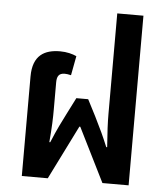

<svg xmlns="http://www.w3.org/2000/svg" viewBox="-53 -792 727 840"><g transform="rotate(5 310.5 -372.5)"><path d="M74 0H188L306 -237H310L428 0H543V-745H428V-303C428 -267 430 -224 435 -158H431C412 -204 398 -234 371 -288L334 -360H282L245 -287C228 -253 210 -219 185 -158H181C187 -224 188 -267 188 -303V-421C188 -447 196 -462 222 -462C228 -462 239 -461 250 -458L266 -543C249 -551 223 -558 194 -558C126 -558 74 -531 74 -437Z"/></g></svg>

Font: Noto Sans Thai SemCond SemBd
Style: Regular
Weight: 600
Width: 4
Designer: Monotype Design Team
Foundry: Monotype Imaging Inc.
Version: Version 2.002